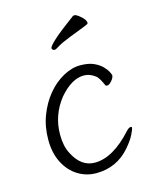

<svg xmlns="http://www.w3.org/2000/svg" viewBox="-109 -785 719 875"><g transform="rotate(-15 250.0 -347.5)"><path d="M237 13Q190 13 150.5 -11.5Q111 -36 87.5 -82Q64 -128 64 -190Q64 -252 84 -304Q104 -356 136.5 -395.5Q169 -435 210.5 -458Q252 -481 291.5 -481Q331 -481 356 -469.5Q381 -458 395.5 -442.5Q410 -427 415.5 -415.5Q421 -404 422 -401Q422 -388 409.5 -374Q397 -360 389 -360Q381 -360 380 -363Q363 -402 350 -412Q324 -432 296 -432Q238 -432 180 -364Q122 -291 122 -199Q122 -145 141 -109Q178 -35 243 -35Q329 -35 421 -137Q433 -150 442 -150Q447 -150 447 -146Q447 -139 435 -114.5Q423 -90 397 -60Q334 13 237 13ZM319 -707Q321 -708 327 -708Q333 -708 345 -699Q375 -676 375 -659Q375 -656 370 -653Q365 -650 284 -619Q240 -602 222 -590.5Q204 -579 198.5 -579Q193 -579 189.5 -583Q186 -587 186 -590Q186 -598 215 -625Q244 -652 319 -707Z"/></g></svg>

Font: Moon Stars Kai T HW Light
Style: Regular
Weight: 300
Designer: GuiWonder
Version: Version 1.101